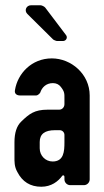

<svg xmlns="http://www.w3.org/2000/svg" viewBox="-20 -704 396 730"><path d="M225 -32V-22C225 -10 235 0 247 0H299C311 0 321 -10 321 -22V-341C321 -422 251 -482 177 -482C100 -482 47 -424 37 -362C34 -348 43 -341 57 -341H118C123 -341 131 -348 133 -352C139 -371 155 -388 181 -388C194 -388 204 -383 211 -374C226 -355 225 -348 225 -328V-308C225 -296 216 -287 205 -287H161C111 -287 91 -271 61 -242C43 -225 35 -198 35 -163V-109C35 -90 34 -71 46 -50C65 -13 95 6 137 6C175 6 201 -14 217 -36C220 -39 225 -37 225 -32ZM189 -209H207C217 -209 225 -201 225 -191V-163C225 -129 223 -90 180 -90C153 -90 131 -112 131 -140V-164C131 -195 151 -209 189 -209ZM197 -548H219C232 -548 239 -562 230 -572L152 -675C149 -679 139 -684 134 -684H98C80 -684 71 -664 84 -651L182 -554C184 -552 194 -548 197 -548Z"/></svg>

Font: DIN Rundschrift
Style: Eng
Weight: 400
Width: 3
Version: Version 1.027